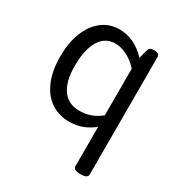

<svg xmlns="http://www.w3.org/2000/svg" viewBox="-174 -648 913 976"><g transform="rotate(30 283.0 -160.5)"><path d="M398 186V-45Q366 -20 332.5 -7Q299 6 255 6Q195 6 149 -25Q103 -56 77.5 -116Q52 -176 52 -260Q52 -338 75.5 -399Q99 -460 143 -494.5Q187 -529 246 -529Q333 -529 405 -454Q413 -494 421 -513Q426 -525 448 -525H452Q482 -525 482 -503V186Q482 208 442 208H438Q398 208 398 186ZM398 -113V-387Q368 -420 332.5 -438Q297 -456 263 -456Q204 -456 172 -403.5Q140 -351 140 -254Q140 -164 174 -116Q208 -68 274 -68Q344 -68 398 -113Z"/></g></svg>

Font: Asap-Regular
Style: Regular
Weight: 400
Designer: Pablo Cosgaya
Foundry: Omnibus-Type
Version: Version 2.000; ttfautohint (v1.8)